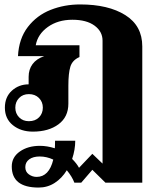

<svg xmlns="http://www.w3.org/2000/svg" viewBox="-20 -583 716 865"><path d="M621 -374V240H455L396 182L346 240H315Q305 213 281 184Q259 220 226.5 241Q194 262 154 262Q33 262 33 167Q33 125 69.5 99.5Q106 74 160 74Q192 74 227 85Q228 74 228 51H319Q319 91 305 133Q326 154 336 173L396 110L442 154V-400Q442 -441 406 -467.5Q370 -494 306 -494Q241 -494 195.5 -461.5Q150 -429 141 -379H338V-326Q306 -312 297 -282.5Q288 -253 288 -197V-116Q288 -56 243.5 -23Q199 10 128 10Q74 10 38 -19Q2 -48 2 -98Q2 -146 33.5 -174.5Q65 -203 109 -203V-237Q109 -270 126.5 -294Q144 -318 179 -330H61Q65 -409 105.5 -461.5Q146 -514 208 -538.5Q270 -563 341 -563Q468 -563 544.5 -515Q621 -467 621 -374ZM173 -98Q173 -124 155.5 -141.5Q138 -159 110 -159Q83 -159 66 -141.5Q49 -124 49 -98Q49 -72 66 -54.5Q83 -37 110 -37Q139 -37 156 -54.5Q173 -72 173 -98ZM220 136Q190 122 159 122Q129 122 111.5 135Q94 148 94 170Q94 191 110 202.5Q126 214 145 214Q201 214 220 136Z"/></svg>

Font: Taviraj Bold
Style: Regular
Weight: 700
Designer: Katatrad Team
Foundry: CadsonDemak
Version: Version 1.030